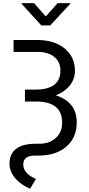

<svg xmlns="http://www.w3.org/2000/svg" viewBox="-20 -960 557 1196"><path d="M356.4 -520.5Q356.4 -574.2 318.1 -605.5Q279.8 -636.7 213.9 -636.7H64.5V-710.9H210.4Q318.8 -710.9 382.8 -658.2Q446.8 -605.5 446.8 -518.6Q446.8 -468.3 415.3 -428.2Q383.8 -388.2 327.6 -366.2Q391.1 -346.2 424.6 -304Q458 -261.7 458 -198.2Q458 -102.5 393.3 -46.6Q328.6 9.3 219.2 9.3H193.8Q125 10.7 125 64Q125 115.2 188.5 147.5L203.6 154.8L167.5 215.8Q107.9 189.9 73.5 148.9Q39.1 107.9 39.1 59.6Q39.1 0 79.3 -32Q119.6 -64 198.7 -64.5H224.1Q289.6 -64.9 328.4 -101.1Q367.2 -137.2 367.2 -196.3Q367.2 -325.2 210 -327.6H135.3V-401.9H200.7Q356.4 -401.9 356.4 -520.5ZM265.1 -857.4 338.9 -940.4H417V-935.5L293 -801.8H237.3L115.2 -935.5V-940.4H191.9Z"/></svg>

Font: Roboto
Style: Regular
Weight: 400
Designer: Google
Version: Version 2.001047; 2015